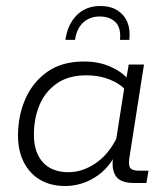

<svg xmlns="http://www.w3.org/2000/svg" viewBox="-20 -610 557 640"><path d="M197 10Q149 10 114 -10.5Q79 -31 59.5 -69Q40 -107 40 -158Q40 -224 64.5 -280Q89 -336 137.5 -370.5Q186 -405 260 -405Q309 -405 347.5 -388Q386 -371 407 -346L400 -341L409 -395H460L412 -89Q407 -60 414 -50.5Q421 -41 444 -41H475L468 0H427Q382 0 366.5 -22.5Q351 -45 357 -85L362 -111L367 -99Q342 -47 296 -18.5Q250 10 197 10ZM208 -36Q255 -36 299 -66Q343 -96 371 -154L365 -131L396 -328L397 -312Q377 -333 343 -346Q309 -359 268 -359Q208 -359 169 -331.5Q130 -304 111.5 -259.5Q93 -215 93 -161Q93 -102 123 -69Q153 -36 208 -36ZM198 -477Q205 -528 235.5 -559Q266 -590 314 -590Q349 -590 372 -575Q395 -560 405 -535Q415 -510 411 -477H380Q384 -517 365 -536Q346 -555 312 -555Q280 -555 258 -535.5Q236 -516 230 -477Z"/></svg>

Font: Rokkitt SemiBold Light
Style: Italic
Weight: 300
Italic angle: -9°
Version: Version 3.103